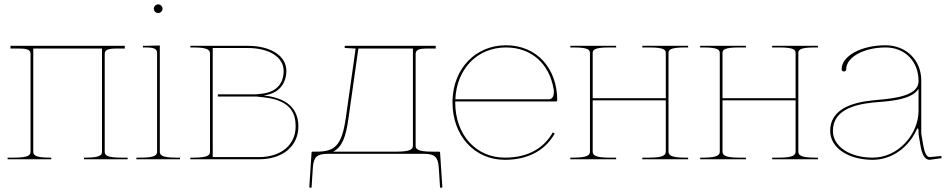

<svg xmlns="http://www.w3.org/2000/svg" viewBox="-20 -730 4358 880"><path d="M552 -520H28V-507.5H67.5C106 -507.5 120 -501 120 -482.5V-35C120 -20.5 113.5 -7.5 45 -7.5H15V0H215V-7.5H207.5C139 -7.5 132.5 -20.5 132.5 -35V-507.5H447.5V-35C447.5 -20.5 441 -7.5 372.5 -7.5H365V0H565V-7.5H535C466.5 -7.5 460 -20.5 460 -35V-482.5C460 -501 474 -507.5 512.5 -507.5H552Z M685 -690C685 -679 694.5 -670 705 -670C716 -670 725 -679.5 725 -690C725 -701 715.5 -710 705 -710C694 -710 685 -700.5 685 -690ZM712.5 -35V-521.5L647.5 -520H635V-512.5H647.5C686 -512.5 700 -506 700 -487.5V-35C700 -20.5 693.5 -7.5 625 -7.5H605V0H805V-7.5H787.5C719 -7.5 712.5 -20.5 712.5 -35Z M852.5 -520V-512.5H867.5C933.5 -512.5 942.5 -500 942.5 -484.5V-35C942.5 -20.5 936 -7.5 867.5 -7.5H852.5V0H1167.5C1275.5 0 1347.5 -60 1347.5 -150.5C1347.5 -204.5 1324.5 -277.5 1192 -292H1190.5V-293H1192C1260.5 -302.5 1292 -349 1292.5 -405C1292.5 -474 1221.5 -520 1114.5 -520ZM955 -510H1114.5C1214 -510 1280 -468 1280 -405C1280 -352 1252 -311 1187.5 -301.5L1152 -297.5H978.5V-287.5H1156L1191.5 -283.5C1320.5 -269 1335 -202 1335 -150.5C1335 -66 1268 -10 1167.5 -10H955Z M1872.5 -507.5V-62.5C1872.5 -48 1866 -35 1797.5 -35H1507.5C1549 -58 1565 -100.5 1577.5 -190L1622.5 -507.5ZM1560 -520V-510L1610 -507.5L1565 -190C1546.5 -61 1513.5 -35 1431.5 -35H1413C1411.5 -35 1408 -34 1408 -30.5L1397.5 129.5L1408 130.5L1414 37.5C1417.5 -10 1432 -25 1482.5 -25H1922.5C1973 -25 1987.5 -10 1991 37.5L1997 130.5L2007.5 129.5L1997 -30.5C1997 -34 1993.5 -35 1992 -35H1960C1891.5 -35 1885 -48 1885 -62.5V-482.5C1885 -501 1899 -507.5 1937.5 -507.5H1977V-520Z M2496 -275H2067V-275.5C2073.5 -415.5 2168.5 -512.5 2299 -512.5C2418 -512.5 2497.5 -435.5 2517 -324C2518 -319.5 2518.5 -314.5 2518.5 -309C2518.5 -292.5 2513.5 -275 2496 -275ZM2066.5 -265H2529C2531 -265 2534 -266.5 2534 -270C2534 -415 2442 -522.5 2299 -522.5C2161 -522.5 2058.5 -418 2054 -270.5V-260C2054 -109.5 2153.5 2.5 2294 2.5C2410 2.5 2483.5 -48.5 2522.5 -118L2513.5 -123C2476 -56.5 2407 -7.5 2294 -7.5C2160 -7.5 2066.5 -114 2066.5 -260Z M2594 -520V-512.5H2609C2677.5 -512.5 2684 -501 2684 -486.5V-36C2684 -21.5 2677.5 -7.5 2609 -7.5H2594V0H2804V-7.5H2771.5C2703 -7.5 2696.5 -21.5 2696.5 -36V-270H3031.5V-36C3031.5 -21.5 3025 -7.5 2956.5 -7.5H2924V0H3134V-7.5H3119C3050.5 -7.5 3044 -21.5 3044 -36V-486.5C3044 -501 3050.5 -512.5 3119 -512.5H3134V-520H2924V-512.5H2956.5C3025 -512.5 3031.5 -501 3031.5 -486.5V-280H2696.5V-486.5C2696.5 -501 2703 -512.5 2771.5 -512.5H2804V-520Z M3189 -520V-512.5H3204C3272.5 -512.5 3279 -501 3279 -486.5V-36C3279 -21.5 3272.5 -7.5 3204 -7.5H3189V0H3399V-7.5H3366.5C3298 -7.5 3291.5 -21.5 3291.5 -36V-270H3626.5V-36C3626.5 -21.5 3620 -7.5 3551.5 -7.5H3519V0H3729V-7.5H3714C3645.5 -7.5 3639 -21.5 3639 -36V-486.5C3639 -501 3645.5 -512.5 3714 -512.5H3729V-520H3519V-512.5H3551.5C3620 -512.5 3626.5 -501 3626.5 -486.5V-280H3291.5V-486.5C3291.5 -501 3298 -512.5 3366.5 -512.5H3399V-520Z M4190 -323V-222.5C4190 -116.5 4098.5 -7.5 3980 -7.5C3874 -7.5 3797.5 -59 3797.5 -130C3797.5 -217.5 3879.5 -249.5 3980.5 -260C4035.5 -265.5 4156.5 -267.5 4190 -323ZM4038 -522.5C3927.5 -522.5 3837.5 -473.5 3837.5 -413C3837.5 -406.5 3841.5 -402.5 3848 -402.5C3854.5 -402.5 3858.5 -406.5 3858.5 -413C3858.5 -468 3939.5 -512.5 4039.5 -512.5C4128 -512.5 4189.5 -448 4190 -360.5V-357.5C4190 -352.5 4189 -347 4187.5 -341.5C4169 -281 4041.5 -276.5 3979.5 -270C3877.5 -259.5 3785 -226 3785 -130C3785 -53 3867 2.5 3980 2.5C4070 2.5 4144.5 -57 4179 -131C4182 -138 4184.5 -141.5 4186.5 -141.5C4188.5 -141.5 4190 -137 4190 -128V-117C4190 -113 4195.5 -83.5 4198 -68C4204.5 -27.5 4216 2.5 4240.5 2.5H4241L4295.5 -5L4294.5 -15L4241 -10C4227 -10.5 4217.5 -28 4210.5 -70L4202.5 -117.5V-360.5C4202.5 -454.5 4133.5 -522.5 4038 -522.5Z"/></svg>

Font: Znikomit
Style: Regular
Weight: 100
Designer: gluk
Foundry: gluk
Version: Version 0.55